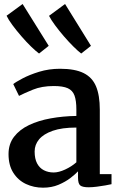

<svg xmlns="http://www.w3.org/2000/svg" viewBox="-20 -902 585 934"><path d="M189.5 11Q144.5 11 106.2 -7Q68 -25 44.8 -61.5Q21.5 -98 21.5 -152.5Q21.5 -201.5 48.2 -236.5Q75 -271.5 121 -293.5Q167 -315.5 226.5 -326.2Q286 -337 351.5 -338V-369.5Q351.5 -412 342.5 -437Q333.5 -462 309.8 -472.8Q286 -483.5 241.5 -483.5Q183.5 -483.5 140 -465.8Q96.5 -448 72.5 -435.5L44.5 -493Q55 -502 88.8 -520Q122.5 -538 170.2 -552.8Q218 -567.5 272 -567.5Q344.5 -567.5 386.8 -546.5Q429 -525.5 447.2 -481.8Q465.5 -438 465.5 -368.5V-55H522.5V-6Q511.5 -3.5 492 0Q472.5 3.5 450.8 6.2Q429 9 411 9Q381.5 9 370.5 0.2Q359.5 -8.5 359.5 -38.5V-68.5Q347 -55 322.8 -36.2Q298.5 -17.5 264.8 -3.2Q231 11 189.5 11ZM241 -63Q266 -63 297.2 -77.5Q328.5 -92 351.5 -112.5V-281.5Q281.5 -281.5 236.5 -265.8Q191.5 -250 170 -224Q148.5 -198 148.5 -165Q148.5 -129.5 160.5 -107Q172.5 -84.5 193.5 -73.8Q214.5 -63 241 -63ZM169.5 -642Q154.5 -653 131.2 -675.5Q108 -698 83.8 -726Q59.5 -754 40 -780.5Q20.5 -807 12 -825.5L90 -882.5L217 -679L170.5 -642ZM374.5 -642Q360 -653 337.5 -675.2Q315 -697.5 291.2 -725Q267.5 -752.5 247.8 -779.2Q228 -806 218.5 -825L296.5 -882.5L422.5 -679L375.5 -642Z"/></svg>

Font: Merriweather SemiBold
Style: Regular
Weight: 600
Version: Version 2.100